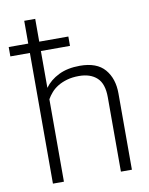

<svg xmlns="http://www.w3.org/2000/svg" viewBox="-117 -864 721 929"><g transform="rotate(-10 243.0 -400.0)"><path d="M455 0H401V-366Q401 -432 369 -461.5Q337 -491 281 -491Q248 -491 222 -483.5Q196 -476 176.5 -464Q157 -452 143.5 -436.5Q130 -421 121 -405V0H67V-642H-29V-688H67V-800H121V-688H264V-642H121V-461Q146 -496 189.5 -517.5Q233 -539 294 -539Q377 -539 416 -493.5Q455 -448 455 -375Z"/></g></svg>

Font: Tanohe Sans Light
Style: Regular
Weight: 300
Designer: Village Type and Design LLC & Cristiano Sobral
Foundry: Cooper Hewitt Smithsonian Design Museum
Version: Version 1.00;September 29, 2021;FontCreator 13.0.0.2655 64-b